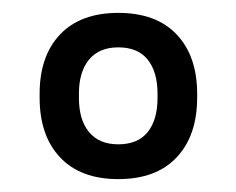

<svg xmlns="http://www.w3.org/2000/svg" viewBox="-20 -671 367 298"><path d="M163.5 -393Q105 -393 73.2 -426.8Q41.5 -460.5 41.5 -519.5V-525.5Q41.5 -584 73.2 -617.5Q105 -651 163.5 -651Q222.5 -651 254.2 -617.5Q286 -584 286 -525.5V-519.5Q286 -460.5 254.2 -426.8Q222.5 -393 163.5 -393ZM163.5 -447Q194 -447 209.2 -466Q224.5 -485 224.5 -519V-525.5Q224.5 -559.5 209.2 -578.5Q194 -597.5 163.5 -597.5Q134 -597.5 118.2 -578.5Q102.5 -559.5 102.5 -525.5V-519Q102.5 -485 118.2 -466Q134 -447 163.5 -447Z"/></svg>

Font: Anek Odia Medium
Style: Regular
Weight: 400
Version: Version 1.003